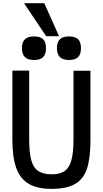

<svg xmlns="http://www.w3.org/2000/svg" viewBox="-20 -1165 640 1194"><path d="M57 -295.5V-726H161.5V-299Q161.5 -216 174.5 -169Q187.5 -122 217.8 -101.5Q248 -81 302 -81Q353 -81 382 -101.5Q411 -122 424 -169Q437 -216 437 -299V-725H542.5V-295.5Q542.5 -184 521.8 -118.8Q501 -53.5 448.8 -22Q396.5 9.5 300 9.5Q211 9.5 158 -22.2Q105 -54 81 -120.5Q57 -187 57 -295.5ZM116.5 -865.5Q116.5 -903 135 -920.8Q153.5 -938.5 191.5 -938.5Q230.5 -938.5 248.2 -921Q266 -903.5 266 -865.5Q266 -828 248.2 -810Q230.5 -792 191.5 -792Q153.5 -792 135 -810Q116.5 -828 116.5 -865.5ZM334 -865.5Q334 -903 352.5 -920.8Q371 -938.5 409 -938.5Q448 -938.5 465.8 -921Q483.5 -903.5 483.5 -865.5Q483.5 -828 465.8 -810Q448 -792 409 -792Q371 -792 352.5 -810Q334 -828 334 -865.5ZM129.5 -1145H255.5L347 -940H267Z"/></svg>

Font: JuliaMono Medium
Style: Regular
Weight: 500
Monospace: yes
Designer: cormullion
Foundry: corm
Version: Version 0.054; ttfautohint (v1.8.4)